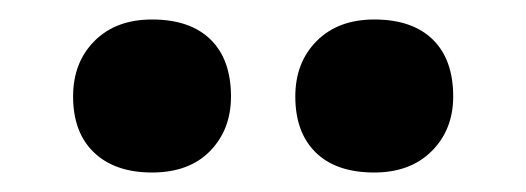

<svg xmlns="http://www.w3.org/2000/svg" viewBox="-20 -812 540 197"><path d="M364 -635Q325 -635 304 -655.5Q283 -676 283 -713Q283 -748 305 -770Q327 -792 364 -792Q403 -792 424 -771.5Q445 -751 445 -713Q445 -679 423 -657Q401 -635 364 -635ZM136 -635Q98 -635 76.5 -655.5Q55 -676 55 -713Q55 -748 77 -770Q99 -792 136 -792Q175 -792 196 -771.5Q217 -751 217 -713Q217 -679 195.5 -657Q174 -635 136 -635Z"/></svg>

Font: Lexend Mega SemiBold
Style: Regular
Weight: 600
Designer: Bonnie Shaver-Troup, Thomas Jockin
Foundry: Lexend
Version: Version 1.007